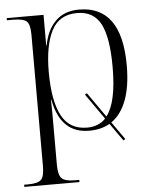

<svg xmlns="http://www.w3.org/2000/svg" viewBox="-55 -592 706 878"><g transform="rotate(-5 298.0 -153.0)"><path d="M21 240V230H39Q84 230 99 215Q114 200 114 153V-450Q114 -497 99 -511.5Q84 -526 35 -526H8V-536H177V-395H179Q192 -466 232.5 -506Q273 -546 340 -546Q536 -546 536 -273Q536 -177 512 -113.5Q488 -50 443 -19L500 62L491 68L434 -13Q394 10 339 10Q208 10 179 -146H177Q178 -123 178 -89Q178 -55 178 -16V150Q178 199 193.5 214.5Q209 230 254 230H274V240ZM331 -5Q384 -5 416 -39L334 -156L343 -162L423 -48Q471 -110 471 -271Q471 -407 438.5 -469Q406 -531 330 -531Q248 -531 213 -463Q178 -395 178 -274Q178 -142 214 -73.5Q250 -5 331 -5Z"/></g></svg>

Font: Noto Serif Display Light
Style: Regular
Weight: 300
Designer: Monotype Design Team
Foundry: Monotype Imaging Inc.
Version: Version 2.009